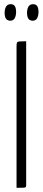

<svg xmlns="http://www.w3.org/2000/svg" viewBox="-20 -897 204 917"><path d="M59 0V-676Q59 -688 61 -693Q63 -698 73 -699Q83 -700 105 -700V-12Q105 -6 103 -3.5Q101 -1 91.5 -0.5Q82 0 59 0ZM28 -798Q14 -799 8 -808.5Q2 -818 2 -838Q3 -857 10 -867Q17 -877 31 -877Q45 -877 51 -867.5Q57 -858 57 -838Q56 -819 49.5 -808.5Q43 -798 28 -798ZM135 -798Q121 -799 115 -808.5Q109 -818 109 -838Q110 -857 117 -867Q124 -877 138 -877Q152 -877 158 -867.5Q164 -858 164 -838Q163 -819 156.5 -808.5Q150 -798 135 -798Z"/></svg>

Font: Yanone Kaffeesatz Light
Style: Regular
Weight: 300
Designer: Yanone (Cyrillic: Daniel Pouzeot, Huerta Tipografica, and Cyreal)
Foundry: Yanone
Version: Version 2.003